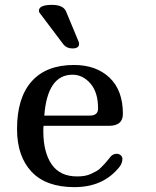

<svg xmlns="http://www.w3.org/2000/svg" viewBox="-20 -769 640 789"><path d="M143 -716Q140 -719 140 -725Q140 -749 194 -749Q239 -749 251 -723L303 -598Q305 -594 305 -589Q305 -570 278 -570Q254 -570 241 -586ZM435 -126Q445 -137 460 -137Q469 -137 476 -131Q483 -125 483 -116Q483 -98 470 -82Q404 0 286 0Q169 0 109.5 -63.5Q50 -127 50 -239Q50 -367 110 -434.5Q170 -502 284 -502Q375 -502 430 -450Q485 -398 485 -301Q485 -252 428 -252H159Q158 -244 158 -230Q158 -144 192 -94Q226 -44 297 -44Q314 -44 328.5 -46.5Q343 -49 356 -55.5Q369 -62 377.5 -66.5Q386 -71 396.5 -82Q407 -93 411 -97Q415 -101 424.5 -113Q434 -125 435 -126ZM278 -462Q175 -462 162 -294H349Q383 -294 383 -323Q383 -390 351.5 -426Q320 -462 278 -462Z"/></svg>

Font: Marmelad
Style: Regular
Weight: 400
Designer: Manvel Shmavonyan
Foundry: Cyreal
Version: Version 1.001;PS 001.001;hotconv 1.0.88;makeotf.lib2.5.64775